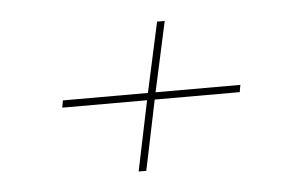

<svg xmlns="http://www.w3.org/2000/svg" viewBox="-34 -457 617 388"><g transform="rotate(-5 275.0 -263.0)"><path d="M450.5 -255.5H278L248.5 -113.5H233L262.5 -255.5H90.5L93 -270H265.5L296.5 -412H312L281 -270H453Z"/></g></svg>

Font: Epilogue Thin
Style: Italic
Weight: 250
Italic angle: -12°
Designer: Tyler Finck
Foundry: Etcetera Type Co
Version: Version 2.112